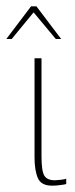

<svg xmlns="http://www.w3.org/2000/svg" viewBox="-46 -583 237 606"><path d="M118 3Q84 3 73.5 -21Q63 -45 63 -86V-399H85V-89Q85 -43 94 -28.5Q103 -14 127 -14Q133 -14 146 -15.5Q159 -17 163 -19V-2Q160 -1 153 0Q146 1 137 2Q128 3 118 3ZM-26 -460 52 -563H69L147 -460H130L60 -544L-9 -460Z"/></svg>

Font: Genos Thin Thin
Style: Regular
Weight: 250
Version: Version 1.010